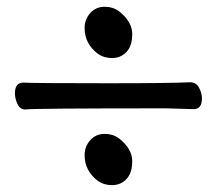

<svg xmlns="http://www.w3.org/2000/svg" viewBox="-20 -538 640 565"><path d="M288.1 -144Q312 -144 330.1 -130.9Q369.1 -100.1 369.1 -64Q369.1 -28.8 352.1 -11Q335 6.8 310.1 6.8Q285.2 6.8 267.6 -6.1Q250 -19 239.5 -38.1Q229 -57.1 229 -82Q229 -106.9 245.6 -125.5Q262.2 -144 288.1 -144ZM54.2 -215.8Q39.1 -215.8 31.5 -231.9Q23.9 -248 23.9 -263.2Q23.9 -294.9 48.8 -294.9Q79.1 -293 300.8 -293Q477.1 -293 540 -295.9Q557.1 -295.9 565.7 -280Q574.2 -264.2 574.2 -248Q574.2 -216.8 549.8 -216.8L469.2 -219.2Q73.2 -219.2 54.2 -215.8ZM288.1 -518.1Q312 -518.1 330.1 -504.9Q369.1 -474.1 369.1 -438Q369.1 -402.8 352.1 -385Q335 -367.2 310.1 -367.2Q285.2 -367.2 267.6 -380.1Q250 -393.1 239.5 -412.1Q229 -431.2 229 -456.1Q229 -481 245.6 -499.5Q262.2 -518.1 288.1 -518.1Z"/></svg>

Font: LXGW WenKai Screen
Style: Regular
Weight: 400
Designer: LXGW / Fontworks Inc.
Foundry: LXGW / Fontworks Inc.
Version: Version 1.510;January 18,2025